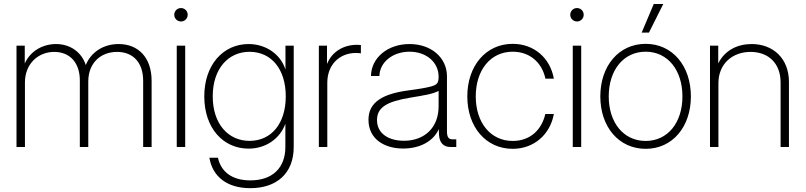

<svg xmlns="http://www.w3.org/2000/svg" viewBox="-20 -748 4099 977"><path d="M64 0H106.9V-328.6C106.9 -422.4 173.3 -483.9 256.3 -483.9C334 -483.9 386.2 -430.2 386.2 -339.4V0H429.2V-333.5C429.2 -426.8 491.7 -483.9 575.7 -483.9C653.8 -483.9 708.5 -433.6 708.5 -336.4V0H751.5V-336.4C751.5 -456.1 683.1 -523.9 583.5 -523.9C504.9 -523.9 442.4 -481.4 416.5 -417C396 -481.4 338.4 -523.9 265.1 -523.9C200.2 -523.9 135.3 -490.7 106 -424.8V-515.6H64Z M879.4 0H922.4V-515.6H879.4ZM900.9 -638.7C919.9 -638.7 935.1 -653.8 935.1 -672.9C935.1 -691.9 919.9 -707 900.9 -707C881.8 -707 866.7 -691.9 866.7 -672.9C866.7 -653.8 881.8 -638.7 900.9 -638.7Z M1253.9 209.5C1387.2 209.5 1474.6 134.8 1474.6 0V-515.6H1432.6V-395.5H1432.1C1407.7 -471.7 1333 -523.9 1245.1 -523.9C1115.2 -523.9 1019.5 -417.5 1019.5 -257.8C1019.5 -97.2 1114.3 8.3 1245.1 8.3C1333 8.3 1404.8 -43 1431.6 -117.2H1432.1V0C1432.1 104.5 1368.2 169.9 1253.9 169.9C1160.2 169.9 1105 126 1088.9 54.7H1045.4C1061.5 149.9 1134.3 209.5 1253.9 209.5ZM1249.5 -31.2C1142.6 -31.2 1062.5 -116.2 1062.5 -257.8C1062.5 -399.4 1142.6 -484.4 1249.5 -484.4C1360.8 -484.4 1434.1 -396.5 1434.1 -257.8C1434.1 -119.1 1360.8 -31.2 1249.5 -31.2Z M1602.5 0H1645.5V-327.1C1645.5 -419.9 1708.5 -478.5 1791.5 -478.5C1803.2 -478.5 1811.5 -477.1 1816.4 -476.6V-519C1810.1 -519.5 1805.7 -520 1796.9 -520C1725.6 -520 1668.5 -482.9 1645 -424.3H1644V-515.6H1602.5Z M2031.2 7.8C2123.5 7.8 2188 -34.2 2212.9 -91.3L2213.9 -62C2216.3 -21.5 2236.8 0 2272.5 0H2301.8V-39.1H2281.2C2262.7 -39.1 2254.4 -51.3 2254.4 -79.1V-359.4C2254.4 -455.1 2173.8 -523.9 2064 -523.9C1952.6 -523.9 1869.1 -454.1 1867.7 -361.3H1910.6C1912.1 -431.2 1978 -484.9 2064 -484.9C2149.4 -484.9 2211.9 -431.2 2211.9 -357.9C2211.9 -324.2 2203.6 -316.4 2171.9 -307.6C2142.6 -299.8 2105.5 -294.4 2059.1 -288.1C1930.2 -271 1855 -230 1855 -138.7C1855 -39.1 1937.5 7.8 2031.2 7.8ZM2035.2 -31.7C1958 -31.7 1898.4 -68.4 1898.4 -136.7C1898.4 -201.2 1947.8 -231.4 2067.4 -251C2136.7 -262.7 2178.7 -268.6 2211.9 -285.2V-207.5C2211.9 -97.2 2139.2 -31.7 2035.2 -31.7Z M2588.9 9.3C2697.3 9.3 2779.8 -64 2798.3 -168H2754.9C2735.8 -85 2675.8 -30.8 2588.9 -30.8C2476.6 -30.8 2400.9 -123.5 2400.9 -257.3C2400.9 -392.1 2476.6 -484.9 2588.9 -484.9C2675.8 -484.9 2737.8 -430.2 2755.4 -347.7H2798.3C2779.8 -452.6 2697.8 -524.9 2588.9 -524.9C2452.1 -524.9 2357.9 -412.6 2357.9 -257.3C2357.9 -102.5 2452.1 9.3 2588.9 9.3Z M2894.5 0H2937.5V-515.6H2894.5ZM2916 -638.7C2935.1 -638.7 2950.2 -653.8 2950.2 -672.9C2950.2 -691.9 2935.1 -707 2916 -707C2897 -707 2881.8 -691.9 2881.8 -672.9C2881.8 -653.8 2897 -638.7 2916 -638.7Z M3265.6 9.3C3401.9 9.3 3495.6 -102.5 3495.6 -257.3C3495.6 -412.6 3401.9 -524.9 3265.6 -524.9C3128.9 -524.9 3034.7 -412.6 3034.7 -257.3C3034.7 -102.5 3128.9 9.3 3265.6 9.3ZM3265.6 -30.8C3153.3 -30.8 3077.6 -123.5 3077.6 -257.3C3077.6 -392.1 3153.3 -484.9 3265.6 -484.9C3377.4 -484.9 3452.6 -391.6 3452.6 -257.3C3452.6 -123.5 3377.4 -30.8 3265.6 -30.8ZM3245.1 -582H3282.2L3355 -727.5H3306.6Z M3635.7 -324.7C3635.7 -422.9 3706.5 -483.9 3799.3 -483.9C3891.1 -483.9 3952.1 -424.8 3952.1 -328.6V0H3994.6V-330.6C3994.6 -451.2 3913.6 -523.9 3804.7 -523.9C3732.4 -523.9 3667.5 -491.7 3634.8 -425.3V-515.6H3592.8V0H3635.7Z"/></svg>

Font: Raveo Display Display ExLight
Style: Regular
Weight: 200
Designer: Jakub Foglar, Rasmus Andersson (Inter)
Foundry: Jakubfoglar.com
Version: Version 1.100;Glyphs 3.2.3 (3260)